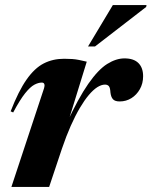

<svg xmlns="http://www.w3.org/2000/svg" viewBox="-20 -738 598 758"><path d="M154 -390Q157 -399.5 155 -405.8Q153 -412 145 -412Q131.5 -412 115.5 -403.5Q99.5 -395 79.2 -369.8Q59 -344.5 32 -294L22 -298.5Q53 -378.5 84.8 -423.8Q116.5 -469 152.5 -487.5Q188.5 -506 233 -506Q251.5 -506 265.2 -505Q279 -504 292.5 -501.2Q306 -498.5 322.5 -494.5L241.5 -232V-247.5Q289 -350.5 328.5 -407Q368 -463.5 403.2 -485.5Q438.5 -507.5 471.5 -507.5Q508 -507.5 526.5 -489Q545 -470.5 545 -437Q545 -408.5 532.2 -386Q519.5 -363.5 498.8 -350.5Q478 -337.5 452.5 -337.5Q434 -337.5 426 -346.2Q418 -355 416 -373Q415 -391.5 409.8 -397.8Q404.5 -404 394.5 -404Q380.5 -404 364.2 -393.8Q348 -383.5 330.5 -362.8Q313 -342 295 -311.5Q277 -281 259.2 -241Q241.5 -201 224.5 -151L174 0H25ZM327.5 -554.5 425.5 -718H558.5L557 -710.5L355 -554.5Z"/></svg>

Font: Newsreader 60pt
Style: Bold Italic
Weight: 700
Italic angle: -17°
Designer: Hugues Gentile
Foundry: Production Type
Version: Version 1.003